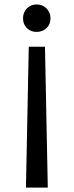

<svg xmlns="http://www.w3.org/2000/svg" viewBox="-20 -585 332 867"><path d="M109.9 -374H183.1L195.8 262.2H97.2ZM208 -502Q208 -475.6 190.2 -458.3Q172.4 -440.9 145 -440.9Q118.7 -440.9 101.3 -458.3Q84 -475.6 84 -502Q84 -529.3 101.3 -547.1Q118.7 -564.9 145 -564.9Q171.9 -564.9 189.9 -547.1Q208 -529.3 208 -502Z"/></svg>

Font: Junction Regular
Style: Regular
Weight: 500
Designer: Caroline Hadilaksono
Foundry: Caroline Hadilaksono
Version: Version 1.056